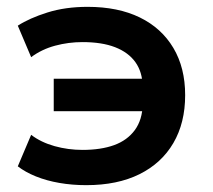

<svg xmlns="http://www.w3.org/2000/svg" viewBox="-20 -531 622 561"><path d="M232 10Q191 10 153.5 3.5Q116 -3 85 -15.5Q54 -28 32 -45L71 -137Q100 -115 139.5 -104Q179 -93 221 -93Q275 -93 313.5 -107Q352 -121 374 -151Q396 -181 397 -227L405 -206H137V-301H405L397 -278Q396 -321 375.5 -349.5Q355 -378 316.5 -393Q278 -408 221 -408Q180 -408 141 -397.5Q102 -387 71 -364L32 -456Q66 -478 118.5 -494.5Q171 -511 236 -511Q325 -511 388.5 -480Q452 -449 486.5 -391Q521 -333 521 -253Q521 -172 486.5 -113Q452 -54 387.5 -22Q323 10 232 10Z"/></svg>

Font: Nunito Sans 7pt
Style: Bold
Weight: 700
Designer: Vernon Adams
Foundry: Vernon Adams
Version: Version 3.101;gftools[0.9.27]